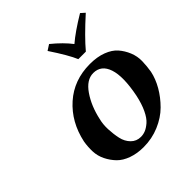

<svg xmlns="http://www.w3.org/2000/svg" viewBox="-181 -767 899 899"><g transform="rotate(-45 268.5 -317.5)"><path d="M381.8 -498H332Q313.5 -542.5 257.3 -627L285.2 -645Q337.9 -602.1 369.1 -561Q411.6 -597.7 490.2 -645L510.3 -627Q426.3 -551.3 381.8 -498ZM335.4 -402.8Q290.5 -402.8 255.1 -351.1Q219.7 -299.3 204.6 -229Q197.3 -201.2 198.7 -167.2Q200.2 -133.3 206.8 -103.3Q213.4 -73.2 233.2 -53.2Q252.9 -33.2 282.2 -33.2Q297.9 -33.2 313 -39.3Q328.1 -45.4 345.7 -60.5Q363.3 -75.7 378.4 -107.4Q393.6 -139.2 403.3 -184.1Q424.8 -291.5 406.2 -347.2Q387.7 -402.8 335.4 -402.8ZM78.1 -207Q100.6 -312.5 174.3 -378.2Q248 -443.8 354.5 -443.8Q401.9 -443.8 437.7 -430.2Q473.6 -416.5 493.4 -393.8Q513.2 -371.1 525.4 -341.6Q537.6 -312 536.9 -280Q536.1 -248 530.8 -215.8Q522.5 -176.3 500.2 -137.7Q478 -99.1 444.3 -65.4Q410.6 -31.7 361.6 -11Q312.5 9.8 256.8 9.8Q214.4 9.8 179.7 -2.7Q145 -15.1 124 -36.6Q103 -58.1 89.1 -86.2Q75.2 -114.3 74 -145Q72.8 -175.8 78.1 -207Z"/></g></svg>

Font: Linux Libertine Slanted
Style: Semibold Slanted
Weight: 600
Designer: Philipp H. Poll
Foundry: Philipp H. Poll
Version: Version 5.1.1